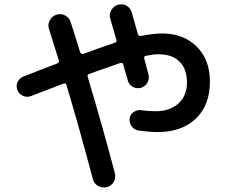

<svg xmlns="http://www.w3.org/2000/svg" viewBox="-20 -804 1040 882"><path d="M124 -363.3Q105.5 -355.5 86.4 -363.3Q67.4 -371.1 60.1 -390.1Q52.7 -409.2 60.5 -426.8Q68.4 -444.3 86.9 -452.1Q115.2 -462.9 167 -483.4Q218.8 -503.9 243.2 -512.7Q252.9 -515.6 250 -527.3L205.1 -670.9Q198.2 -690.4 208.5 -710.4Q218.8 -730.5 239.3 -736.3Q260.7 -743.2 279.3 -732.9Q297.9 -722.7 304.7 -702.1Q324.2 -642.6 347.7 -565.4Q351.6 -553.7 363.3 -556.6Q437.5 -584 506.8 -607.4Q517.6 -611.3 514.6 -620.1Q509.8 -637.7 500 -671.4Q490.2 -705.1 486.3 -718.8Q480.5 -738.3 491.2 -757.3Q502 -776.4 522.5 -782.2Q543.9 -788.1 561.5 -777.8Q579.1 -767.6 585 -747.1Q588.9 -733.4 598.6 -699.7Q608.4 -666 613.3 -647.5Q616.2 -637.7 626 -638.7Q680.7 -649.4 723.6 -650.4Q822.3 -650.4 883.3 -590.3Q944.3 -530.3 944.3 -429.7Q944.3 -320.3 879.4 -258.8Q814.5 -197.3 704.1 -197.3Q668.9 -197.3 617.2 -204.1Q597.7 -207 585.4 -223.1Q573.2 -239.3 575.2 -258.8Q577.1 -277.3 592.8 -288.6Q608.4 -299.8 627 -297.9Q665 -293 694.3 -293Q760.7 -293 799.8 -328.6Q838.9 -364.3 838.9 -424.8Q838.9 -486.3 805.2 -520.5Q771.5 -554.7 709 -554.7Q684.6 -554.7 651.4 -547.9Q639.6 -545.9 642.6 -535.2Q649.4 -509.8 662.1 -461.9Q667 -442.4 657.2 -424.3Q647.5 -406.2 627 -400.4Q607.4 -395.5 589.8 -405.3Q572.3 -415 567.4 -433.6Q560.5 -458 545.9 -507.8Q543 -517.6 532.2 -514.6Q445.3 -484.4 390.6 -464.8Q379.9 -460.9 382.8 -451.2Q455.1 -209 507.8 -7.8Q512.7 13.7 502 32.2Q491.2 50.8 470.2 55.7Q449.2 60.5 430.2 49.8Q411.1 39.1 406.2 17.6Q347.7 -204.1 285.2 -414.1Q282.2 -423.8 271.5 -419.9Q205.1 -394.5 124 -363.3Z"/></svg>

Font: Rounded-X Mgen+ 1mn medium
Style: Regular
Weight: 500
Designer: [Source Han Sans]
Ryoko NISHIZUKA  (kana & ideographs); Paul D. Hunt (Latin, Greek & Cyrillic); Wenlong ZHANG  (bopomofo
Version: Version 1.059.20150602